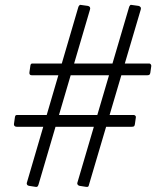

<svg xmlns="http://www.w3.org/2000/svg" viewBox="-20 -762 643 783"><path d="M137 -9Q135 -3 132.5 -1Q130 1 125 0L99 -4Q93 -5 91 -8Q89 -11 89 -15L300 -735Q303 -739 304.5 -741Q306 -743 309 -742L338 -738Q344 -737 346.5 -733Q349 -729 347 -723ZM343 -9Q342 -3 339.5 -1Q337 1 331 0L305 -4Q300 -5 297.5 -8Q295 -11 295 -15L507 -735Q509 -739 511 -741Q513 -743 516 -742L545 -738Q550 -737 553 -733Q556 -729 554 -723ZM530 -255Q529 -249 526.5 -247Q524 -245 517 -245H48Q42 -245 39 -248.5Q36 -252 37 -257L41 -285Q42 -290 44 -291.5Q46 -293 49 -293H526Q529 -293 532 -290Q535 -287 534 -283ZM593 -465Q592 -459 589 -457Q586 -455 579 -455H110Q104 -455 101.5 -458.5Q99 -462 100 -467L104 -495Q105 -500 107 -501.5Q109 -503 112 -503H589Q592 -503 594.5 -500Q597 -497 597 -493Z"/></svg>

Font: Libre Franklin Light
Style: Italic
Weight: 300
Italic angle: -8°
Designer: Pablo Impallari, Rodrigo Fuenzalida, Nhung Nguyen
Foundry: Impallari Type
Version: Version 3.000